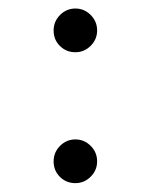

<svg xmlns="http://www.w3.org/2000/svg" viewBox="-20 -424 349 444"><path d="M104 -353.5Q104 -374.5 118.9 -389.4Q133.8 -404.3 154.3 -404.3Q174.8 -404.3 189.7 -389.4Q204.6 -374.5 204.6 -353.5Q204.6 -333 189.7 -318.1Q174.8 -303.2 154.3 -303.2Q133.3 -303.2 118.7 -317.6Q104 -332 104 -353.5ZM104 -50.8Q104 -71.8 118.9 -86.7Q133.8 -101.6 154.3 -101.6Q174.8 -101.6 189.7 -86.7Q204.6 -71.8 204.6 -50.8Q204.6 -30.3 189.7 -15.4Q174.8 -0.5 154.3 -0.5Q133.3 -0.5 118.7 -14.9Q104 -29.3 104 -50.8Z"/></svg>

Font: Vazir Thin FD
Style: Thin-FD
Weight: 100
Designer: Saber Rastikerdar
Foundry: Saber Rastikerdar
Version: Version 30.0.0